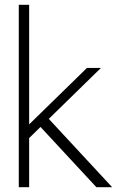

<svg xmlns="http://www.w3.org/2000/svg" viewBox="-20 -777 522 797"><path d="M58 0V-757H101V0ZM380 0 125.5 -274.5 157 -311 445.5 0ZM97 -200 66 -226.5 341 -495H399Z"/></svg>

Font: Russolo 10pt ExtraLight
Style: Regular
Weight: 200
Designer: Micah Stupak-Hahn
Version: Version 1.000